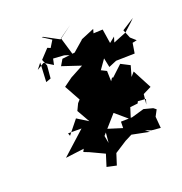

<svg xmlns="http://www.w3.org/2000/svg" viewBox="-171 -1099 1234 1301"><g transform="rotate(-20 446.5 -448.5)"><path d="M869 -825 812 -773 718 -735 730 -774 690 -742 674 -845 607 -842 615 -871 519 -831 516 -827 442 -763 350 -752 324 -708 459 -663 364 -612 302 -567 365 -453 347 -433 324 -385 377 -292 298 -341 220 -244 213 -264H310L143 -113L277 -130L267 -110L305 -95L407 -47L380 39L449 54L475 -27L562 -83L613 -109L738 -84L709 -106L751 -90L816 -84L809 -167L833 -212L814 -227L749 -244L659 -218L577 -216L576 -170L458 -207L449 -109L439 -163L550 -289L645 -208L670 -287L725 -293L732 -307L789 -303L778 -266L786 -339L846 -369L774 -506L748 -476L770 -553L706 -586L630 -515L622 -517L608 -496L606 -571L568 -590L616 -658L630 -591L687 -615L822 -618L834 -691L866 -698L829 -731L804 -792L893 -849ZM167 -738 220 -770 282 -732 291 -775 369 -770 428 -751 388 -886 480 -951 383 -880 277 -937H268L330 -897L300 -848L279 -857L218 -792L237 -745L229 -654L193 -641L200 -780Z"/></g></svg>

Font: Hussar Lance
Style: ExBdObl
Weight: 700
Foundry: Cannot Into Space Fonts, PlusOne Fonts
Version: Version 2.270